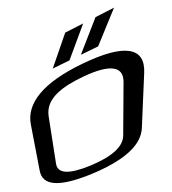

<svg xmlns="http://www.w3.org/2000/svg" viewBox="-178 -1065 1066 1189"><g transform="rotate(-15 354.5 -470.0)"><path d="M740 -516C788 -669 667 -723 384 -669C120 -619 -12 -522 -21 -387L-42 -98C-49 -2 48 31 256 6C295 1 333 -5 368 -13C488 -40 607 -89 638 -191ZM371 -591C548 -623 627 -590 602 -495L514 -175C496 -108 413 -66 269 -47C126 -29 60 -51 67 -114L99 -411C112 -520 229 -565 371 -591ZM313 -710 454 -909 332 -883 200 -688ZM507 -748 664 -954 538 -927 390 -725Z"/></g></svg>

Font: Gamestation Warped
Style: Italic
Weight: 400
Designer: Jonas Hecksher
Foundry: Jonas Hecksher, Playtypeª, e-types AS
Version: Version 1.003